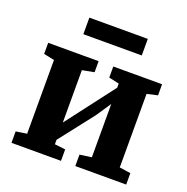

<svg xmlns="http://www.w3.org/2000/svg" viewBox="-133 -877 976 1002"><g transform="rotate(20 355.0 -376.5)"><path d="M36.5 0V-63.5L97 -72.5V-482L38 -494.5V-556H318V-494.5L252 -482V-191L308 -264.5L456.5 -459V-482L399.5 -494.5V-556H670.5V-494.5L611.5 -481V-72.5L673.5 -63.5V0H391V-63.5L456.5 -72.5V-368.5L401 -286L252 -95V-70.5L311.5 -63.5V0ZM519.5 -753V-661H195V-753Z"/></g></svg>

Font: Merriweather ExtraBold
Style: Regular
Weight: 800
Version: Version 2.100